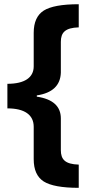

<svg xmlns="http://www.w3.org/2000/svg" viewBox="-20 -734 434 912"><path d="M140.1 22C140.1 72.3 155.8 107.4 187.5 127.9C219.2 147.9 274.4 158.2 354 158.2V47.9C289.1 45.9 269 23.4 269 -21V-167V-171.4C269 -229 231 -263.7 154.8 -274.9V-280.8C229 -292 267.1 -328.1 269 -389.2V-535.2C269 -579.6 289.6 -602.1 354 -604V-713.9C274.4 -713.9 219.2 -703.6 187.5 -683.6C155.8 -663.1 140.1 -627.9 140.1 -578.1V-422.9V-418.9C140.1 -365.7 97.2 -335.9 15.1 -335.9V-219.2C96.7 -219.2 140.1 -188.5 140.1 -131.8Z"/></svg>

Font: Samim
Style: Bold
Weight: 700
Foundry: DejaVu fonts team - Redesigned by Saber Rastikerdar
Version: Version 4.0.5